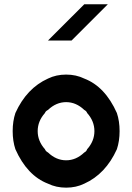

<svg xmlns="http://www.w3.org/2000/svg" viewBox="-20 -853 608 883"><path d="M367.5 -8.3Q330 10 284.2 10Q238.3 10 200.8 -8.3Q105 -45 50.8 -166.7Q38.3 -204.2 38.3 -250Q38.3 -295.8 50.8 -333.3Q102.5 -447.5 200.8 -491.7Q238.3 -510 284.2 -510Q330 -510 367.5 -491.7Q463.3 -455 517.5 -333.3Q530 -295.8 530 -250Q530 -204.2 517.5 -166.7Q465.8 -52.5 367.5 -8.3ZM367.5 -151.7Q377.5 -156.7 380.8 -166.7Q414.2 -204.2 414.2 -250Q414.2 -295.8 380.8 -333.3Q377.5 -342.5 367.5 -347.5Q330 -383.3 284.2 -383.3Q238.3 -383.3 200.8 -347.5Q189.2 -341.7 186.7 -333.3Q153.3 -295.8 153.3 -250Q153.3 -204.2 186.7 -166.7Q190 -157.5 200.8 -151.7Q238.3 -115.8 284.2 -115.8Q330 -115.8 367.5 -151.7ZM475.8 -833.3Q343.3 -700 309.2 -666.7H200.8L367.5 -833.3Z"/></svg>

Font: 0xA000
Style: Bold
Weight: 700
Version: Version 0.1